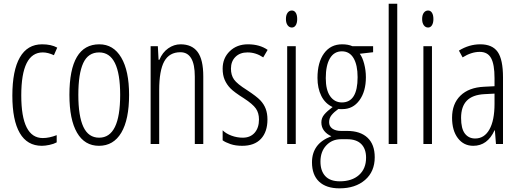

<svg xmlns="http://www.w3.org/2000/svg" viewBox="-20 -780 2813 1040"><path d="M207 9.8Q127.4 9.8 87.2 -59.3Q46.9 -128.4 46.9 -262.2Q46.9 -397.9 87.6 -469Q128.4 -540 208 -540Q257.3 -540 290 -522L272 -481Q239.3 -496.1 211.9 -496.1Q95.2 -496.1 95.2 -263.2Q95.2 -32.2 211.9 -32.2Q246.6 -32.2 287.1 -47.9V-8.8Q271 0 247.6 4.9Q224.1 9.8 207 9.8Z M679.2 -266.1Q679.2 -132.3 637 -61.3Q594.7 9.8 516.1 9.8Q438.5 9.8 397.2 -61.3Q356 -132.3 356 -266.1Q356 -540 518.1 -540Q594.2 -540 636.7 -468.3Q679.2 -396.5 679.2 -266.1ZM404.3 -266.1Q404.3 -151.4 431.6 -92.8Q459 -34.2 517.1 -34.2Q630.9 -34.2 630.9 -266.1Q630.9 -496.1 517.1 -496.1Q457.5 -496.1 430.9 -438.5Q404.3 -380.9 404.3 -266.1Z M1035.2 0V-365.2Q1035.2 -497.1 957 -497.1Q897.5 -497.1 869.9 -447.8Q842.3 -398.4 842.3 -291V0H795.9V-529.8H835L838.9 -456.1H843.3Q859.9 -496.1 891.1 -518.1Q922.4 -540 958 -540Q1019.5 -540 1050.3 -498.8Q1081.1 -457.5 1081.1 -366.2V0Z M1428.7 -132.8Q1428.7 -65.9 1393.6 -28.1Q1358.4 9.8 1292 9.8Q1255.9 9.8 1228.5 0.5Q1201.2 -8.8 1186 -20V-74.2Q1204.1 -56.2 1233.9 -45.2Q1263.7 -34.2 1294.9 -34.2Q1335.9 -34.2 1359.4 -61Q1382.8 -87.9 1382.8 -132.8Q1382.8 -168 1366 -192.1Q1349.1 -216.3 1301.8 -247.1Q1247.6 -281.2 1227.8 -301.8Q1208 -322.3 1197 -347.7Q1186 -373 1186 -408.2Q1186 -465.3 1224.6 -502.7Q1263.2 -540 1322.8 -540Q1386.7 -540 1429.7 -509.8L1405.8 -469.2Q1365.7 -496.1 1320.8 -496.1Q1279.8 -496.1 1255.4 -471.9Q1231 -447.8 1231 -408.2Q1231 -373 1247.6 -349.4Q1264.2 -325.7 1317.9 -292Q1370.6 -257.3 1390.1 -236.6Q1409.7 -215.8 1419.2 -190.7Q1428.7 -165.5 1428.7 -132.8Z M1582 0H1535.6V-529.8H1582ZM1528.8 -676.8Q1528.8 -698.7 1537.8 -710.9Q1546.9 -723.1 1561 -723.1Q1574.2 -723.1 1582 -710.9Q1589.8 -698.7 1589.8 -676.8Q1589.8 -655.8 1582 -643.3Q1574.2 -630.9 1561 -630.9Q1546.9 -630.9 1537.8 -643.3Q1528.8 -655.8 1528.8 -676.8Z M2001 -529.8V-497.1L1928.7 -488.8Q1943.4 -469.7 1952.6 -434.3Q1961.9 -398.9 1961.9 -361.8Q1961.9 -284.7 1927 -236.8Q1892.1 -189 1835 -189H1823.2L1813 -189.9Q1789.6 -173.3 1776.1 -156.7Q1762.7 -140.1 1762.7 -118.2Q1762.7 -95.7 1780.3 -83.3Q1797.9 -70.8 1827.6 -70.8H1860.8Q1931.6 -70.8 1970.7 -34.2Q2009.8 2.4 2009.8 71.8Q2009.8 149.4 1957.3 194.8Q1904.8 240.2 1818.8 240.2Q1747.1 240.2 1708.5 203.9Q1669.9 167.5 1669.9 99.1Q1669.9 49.3 1695.3 13.9Q1720.7 -21.5 1774.9 -42Q1750.5 -52.7 1735.6 -71.8Q1720.7 -90.8 1720.7 -117.2Q1720.7 -141.1 1736.6 -159.9Q1752.4 -178.7 1781.7 -200.2Q1741.2 -218.8 1720.5 -260.3Q1699.7 -301.8 1699.7 -357.9Q1699.7 -442.4 1735.4 -491.2Q1771 -540 1833 -540Q1866.2 -540 1888.7 -529.8ZM1715.8 95.2Q1715.8 145.5 1741.9 173.8Q1768.1 202.1 1820.8 202.1Q1886.2 202.1 1924.6 168Q1962.9 133.8 1962.9 74.2Q1962.9 26.4 1936.8 0.2Q1910.6 -25.9 1860.8 -25.9H1826.7Q1778.8 -25.9 1747.3 7.6Q1715.8 41 1715.8 95.2ZM1744.6 -356.9Q1744.6 -292 1768.6 -258.5Q1792.5 -225.1 1832 -225.1Q1917 -225.1 1917 -361.8Q1917 -427.7 1895.3 -464.8Q1873.5 -502 1832 -502Q1789.6 -502 1767.1 -463.9Q1744.6 -425.8 1744.6 -356.9Z M2131.8 0H2085.4V-759.8H2131.8Z M2319.8 0H2273.4V-529.8H2319.8ZM2266.6 -676.8Q2266.6 -698.7 2275.6 -710.9Q2284.7 -723.1 2298.8 -723.1Q2312 -723.1 2319.8 -710.9Q2327.6 -698.7 2327.6 -676.8Q2327.6 -655.8 2319.8 -643.3Q2312 -630.9 2298.8 -630.9Q2284.7 -630.9 2275.6 -643.3Q2266.6 -655.8 2266.6 -676.8Z M2666.5 0 2660.6 -74.2H2658.7Q2620.6 9.8 2543.5 9.8Q2491.7 9.8 2460.2 -31.5Q2428.7 -72.8 2428.7 -142.1Q2428.7 -217.8 2474.1 -262Q2519.5 -306.2 2601.6 -310.1L2658.7 -313V-356.9Q2658.7 -431.2 2640.1 -465.1Q2621.6 -499 2578.6 -499Q2533.2 -499 2485.8 -469.2L2465.8 -505.9Q2521 -540 2581.5 -540Q2647 -540 2675.8 -498.8Q2704.6 -457.5 2704.6 -360.8V0ZM2553.7 -29.8Q2603.5 -29.8 2631.1 -78.9Q2658.7 -127.9 2658.7 -217.8V-272.9L2603.5 -270Q2539.6 -266.6 2508.5 -234.6Q2477.5 -202.6 2477.5 -141.1Q2477.5 -83.5 2498 -56.6Q2518.6 -29.8 2553.7 -29.8Z"/></svg>

Font: TypoPRO Open Sans Condensed
Style: Regular
Weight: 300
Width: 3
Foundry: Ascender Corporation
Version: Version 1.10